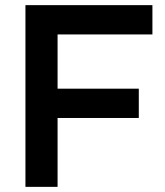

<svg xmlns="http://www.w3.org/2000/svg" viewBox="-20 -727 642 747"><path d="M79 0V-707H573V-593H204V-382H520V-268H204V0Z"/></svg>

Font: Onest SemiBold
Style: Regular
Weight: 600
Designer: Dmitri Voloshin, Andrey Kudryavtsev
Foundry: Dmitri Voloshin, Andrey Kudryavtsev
Version: Version 1.000;gftools[0.9.33]